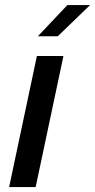

<svg xmlns="http://www.w3.org/2000/svg" viewBox="-20 -758 385 778"><path d="M17 0 129.5 -531H237L124.5 0ZM133.5 -611 253 -737.5H345L214 -611Z"/></svg>

Font: Epilogue Medium
Style: Italic
Weight: 500
Italic angle: -12°
Designer: Tyler Finck
Foundry: Etcetera Type Co
Version: Version 2.112